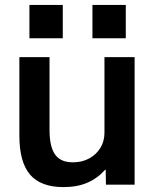

<svg xmlns="http://www.w3.org/2000/svg" viewBox="-20 -753 642 783"><path d="M239 10Q146 10 102.5 -41Q59 -92 59 -200V-520H182V-223Q182 -155 204.5 -123Q227 -91 277 -91Q315 -91 344 -107Q373 -123 389.5 -150Q406 -177 406 -212V-520H529V0H412L411 -61H409Q378 -26 336.5 -8Q295 10 239 10ZM357 -597V-733H493V-597ZM100 -597V-733H236V-597Z"/></svg>

Font: M PLUS 1 SemiBold
Style: Regular
Weight: 600
Designer: Coji Morishita
Foundry: UNDERFOREST DESIGN
Version: Version 1.001